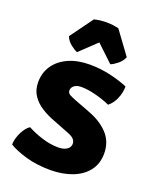

<svg xmlns="http://www.w3.org/2000/svg" viewBox="-150 -888 805 990"><g transform="rotate(20 253.0 -392.5)"><path d="M18.5 -41.5Q18.5 -60.5 26 -83.8Q33.5 -107 46.5 -127Q59.5 -147 75 -157Q112 -137 157.5 -122.8Q203 -108.5 246.5 -108.5Q265.5 -108.5 280 -113.8Q294.5 -119 302.8 -128.8Q311 -138.5 311 -152.5Q311 -166 300.5 -177.2Q290 -188.5 264 -198L181 -230.5Q142.5 -244.5 109 -265.5Q75.5 -286.5 55 -317Q34.5 -347.5 34.5 -390Q34.5 -442 61.8 -481.8Q89 -521.5 138.8 -543.8Q188.5 -566 256 -566Q313.5 -566 370.2 -552.8Q427 -539.5 465.5 -522.5Q465.5 -488.5 451.5 -455.5Q437.5 -422.5 413 -403.5Q376 -420 332.5 -431.2Q289 -442.5 254 -442.5Q228 -442.5 214.2 -431.5Q200.5 -420.5 200.5 -405Q200.5 -390.5 214 -383Q227.5 -375.5 247.5 -368L330 -336.5Q399 -311.5 439.8 -267.8Q480.5 -224 480.5 -160Q480.5 -103.5 450.2 -64.5Q420 -25.5 367.8 -5.5Q315.5 14.5 250 15Q172 15 111.2 -3Q50.5 -21 18.5 -41.5ZM328 -792 420 -666.5Q410.5 -643 389.2 -626Q368 -609 352.5 -603.5L261 -690L170 -603.5Q154.5 -609 133.2 -626Q112 -643 102.5 -666.5L194 -792Q207.5 -795.5 225 -797.8Q242.5 -800 261 -800Q279.5 -800 297 -797.8Q314.5 -795.5 328 -792Z"/></g></svg>

Font: Signika SC
Style: Regular
Weight: 300
Designer: Anna Giedryś
Foundry: Anna Giedryś
Version: Version 2.000